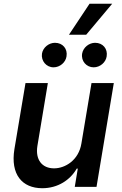

<svg xmlns="http://www.w3.org/2000/svg" viewBox="-20 -982 642 1009"><path d="M407.7 -227.6C393.5 -139.9 322.4 -97.3 264.2 -97.3C200.6 -97.3 165.1 -142.8 176.5 -214.8L231.5 -545.5H114L55.8 -198.5C34.1 -65.3 96.2 7.1 202.1 7.1C284.1 7.1 349.1 -36.2 383.2 -95.9H388.8L372.9 0H487.2L578.1 -545.5H460.9ZM200.6 -700.3C195 -661.9 223.4 -628.2 261.4 -628.2C295.5 -628.2 324.9 -654.5 329.5 -685.4C336.3 -725.5 309.7 -757.1 268.8 -757.1C237.2 -757.1 206 -733 200.6 -700.3ZM342.3 -799.4H432.9L569.6 -962.4H450.6ZM411.6 -700.3C405.2 -660.9 434.3 -628.2 472.3 -628.2C506.4 -628.2 535.9 -654.5 540.5 -685.4C547.2 -725.5 520.6 -757.1 479.8 -757.1C448.2 -757.1 417.3 -733 411.6 -700.3Z"/></svg>

Font: Magic Ui Pro Semi Bold
Style: Italic
Weight: 600
Italic angle: -9.39999°
Designer: Stefan Endress, Andreas Faust
Version: Version 1.000;FEAKit 1.0